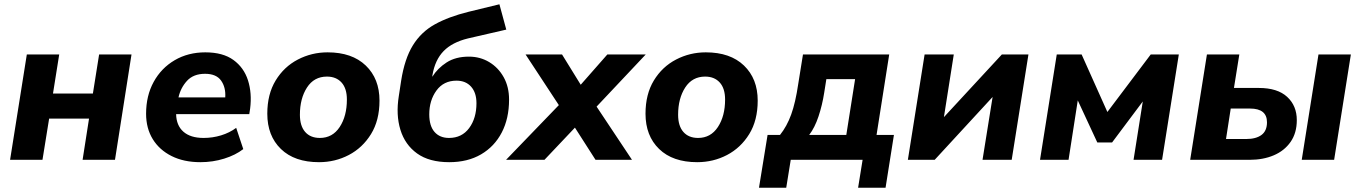

<svg xmlns="http://www.w3.org/2000/svg" viewBox="-20 -745 6344 895"><path d="M27 0 105 -491H256L227 -309H413L442 -491H593L516 0H365L395 -192H209L178 0Z M914 11Q837 11 780 -17.5Q723 -46 692 -96.5Q661 -147 661 -215Q661 -299 696.5 -363.5Q732 -428 794.5 -464.5Q857 -501 937 -501Q1019 -501 1068 -465.5Q1117 -430 1136 -370.5Q1155 -311 1146 -239L1142 -213H801Q802 -160 835 -131Q868 -102 929 -102Q971 -102 1010.5 -114Q1050 -126 1081 -149L1114 -50Q1078 -22 1025 -5.5Q972 11 914 11ZM936 -401Q882 -401 852 -368.5Q822 -336 812 -291H1030Q1033 -338 1010.5 -369.5Q988 -401 936 -401Z M1467 11Q1353 11 1289.5 -50.5Q1226 -112 1226 -215Q1226 -306 1265 -370Q1304 -434 1368.5 -467.5Q1433 -501 1507 -501Q1621 -501 1685 -439.5Q1749 -378 1749 -276Q1749 -184 1709.5 -120Q1670 -56 1606 -22.5Q1542 11 1467 11ZM1471 -102Q1530 -102 1563.5 -153Q1597 -204 1597 -281Q1597 -333 1572 -360.5Q1547 -388 1504 -388Q1444 -388 1411 -337Q1378 -286 1378 -210Q1378 -158 1402.5 -130Q1427 -102 1471 -102Z M2074 11Q1981 11 1924.5 -29.5Q1868 -70 1846.5 -140Q1825 -210 1839 -297L1850 -369Q1866 -471 1904.5 -533.5Q1943 -596 2007 -631.5Q2071 -667 2164 -690L2308 -725L2340 -607L2162 -566Q2088 -548 2048 -507Q2008 -466 1996 -396L1995 -387Q2020 -427 2062 -454Q2104 -481 2166 -481Q2218 -481 2260.5 -455.5Q2303 -430 2328 -385Q2353 -340 2353 -281Q2353 -193 2319 -127.5Q2285 -62 2222.5 -25.5Q2160 11 2074 11ZM2073 -102Q2133 -102 2167 -148Q2201 -194 2201 -264Q2201 -313 2176 -341Q2151 -369 2108 -369Q2048 -369 2014.5 -323Q1981 -277 1981 -212Q1981 -158 2005.5 -130Q2030 -102 2073 -102Z M2339 0 2585 -255 2430 -491H2600L2687 -350L2811 -491H2990L2761 -248L2926 0H2756L2660 -150L2518 0Z M3230 11Q3116 11 3052.5 -50.5Q2989 -112 2989 -215Q2989 -306 3028 -370Q3067 -434 3131.5 -467.5Q3196 -501 3270 -501Q3384 -501 3448 -439.5Q3512 -378 3512 -276Q3512 -184 3472.5 -120Q3433 -56 3369 -22.5Q3305 11 3230 11ZM3234 -102Q3293 -102 3326.5 -153Q3360 -204 3360 -281Q3360 -333 3335 -360.5Q3310 -388 3267 -388Q3207 -388 3174 -337Q3141 -286 3141 -210Q3141 -158 3165.5 -130Q3190 -102 3234 -102Z M3518 130 3558 -116H3616Q3648 -156 3668 -211Q3688 -266 3701 -354L3723 -491H4125L4066 -116H4147L4108 130H3980L4001 0H3666L3645 130ZM3752 -116H3925L3966 -376H3832L3822 -313Q3813 -255 3795.5 -202.5Q3778 -150 3752 -116Z M4212 0 4290 -491H4426L4380 -199L4650 -491H4774L4696 0H4560L4607 -293L4337 0Z M4828 0 4906 -491H5022L5142 -223L5344 -491H5475L5397 0H5264L5307 -272L5164 -81H5095L5004 -277L4961 0Z M5528 0 5606 -491H5757L5732 -335H5848Q5935 -335 5980 -293.5Q6025 -252 6025 -185Q6025 -125 5996 -83.5Q5967 -42 5917.5 -21Q5868 0 5805 0ZM6048 0 6126 -491H6277L6199 0ZM5695 -97H5789Q5835 -97 5860.5 -116Q5886 -135 5886 -175Q5886 -239 5807 -239H5717Z"/></svg>

Font: Nunito Sans ExtraBold
Style: Italic
Weight: 800
Italic angle: -9°
Designer: Vernon Adams
Foundry: Vernon Adams
Version: Version 3.006; ttfautohint (v1.8.3)